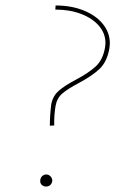

<svg xmlns="http://www.w3.org/2000/svg" viewBox="-20 -678 421 701"><path d="M183 -658Q240 -658 285 -640Q330 -622 355.5 -590.5Q381 -559 381 -520Q381 -513 379 -499Q370 -451 342.5 -425.5Q315 -400 266 -374Q228 -354 208 -337Q188 -320 183 -292Q177 -257 178 -220L162 -219Q162 -255 167 -297Q173 -328 195 -347Q217 -366 257 -387Q304 -412 329.5 -435.5Q355 -459 363 -502Q365 -514 365 -521Q365 -556 341.5 -583.5Q318 -611 276.5 -627Q235 -643 182 -643ZM127 -19Q127 -28 133.5 -34.5Q140 -41 149 -41Q158 -41 164.5 -34Q171 -27 171 -18Q170 -9 164 -3Q158 3 148 3Q139 3 132.5 -3Q126 -9 127 -19Z"/></svg>

Font: Ysabeau Thin
Style: Italic
Weight: 200
Italic angle: -12°
Designer: Christian Thalmann (Catharsis Fonts)
Version: Version 0.003